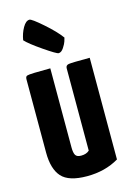

<svg xmlns="http://www.w3.org/2000/svg" viewBox="-115 -793 588 861"><g transform="rotate(-15 179.0 -362.5)"><path d="M199 -556Q190 -556 134 -594.5Q78 -633 60 -653Q65 -684 79.5 -709.5Q94 -735 111 -735Q121 -735 169.5 -692.5Q218 -650 242 -617Q240 -610 237 -600Q234 -590 223 -573Q212 -556 199 -556ZM328 -28Q264 10 180 10Q95 10 62 -27Q29 -64 29 -140V-480Q29 -494 38 -496Q50 -500 145 -500V-133Q145 -108 151.5 -97Q158 -86 178 -86Q202 -86 216 -99V-480V-481Q216 -495 230 -497.5Q244 -500 328 -500Z"/></g></svg>

Font: Yanone Kaffeesatz Bold
Style: Regular
Weight: 700
Designer: Yanone (Cyrillic: Daniel Pouzeot)
Foundry: Yanone
Version: Version 1.003;PS 001.003;hotconv 1.0.88;makeotf.lib2.5.64775